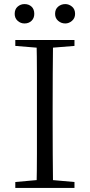

<svg xmlns="http://www.w3.org/2000/svg" viewBox="-20 -921 440 941"><path d="M100 -806Q81 -806 66.5 -819Q52 -832 52 -853Q52 -876 66.5 -888.5Q81 -901 100 -901Q121 -901 134.5 -888.5Q148 -876 148 -853Q148 -832 134.5 -819Q121 -806 100 -806ZM300 -806Q280 -806 265 -819Q250 -832 250 -853Q250 -876 265 -888.5Q280 -901 300 -901Q318 -901 333 -888.5Q348 -876 348 -853Q348 -832 333 -819Q318 -806 300 -806ZM55 0V-29L189 -41H209L345 -29V0ZM159 0Q161 -83 161 -166.5Q161 -250 161 -335V-390Q161 -475 161 -559Q161 -643 159 -725H240Q239 -643 238.5 -559Q238 -475 238 -390V-335Q238 -250 238.5 -166.5Q239 -83 240 0ZM55 -696V-725H345V-696L209 -685H189Z"/></svg>

Font: Noto Serif KR ExtraLight Light
Style: Regular
Weight: 300
Version: Version 2.003-H1;hotconv 1.1.1;makeotfexe 2.6.0